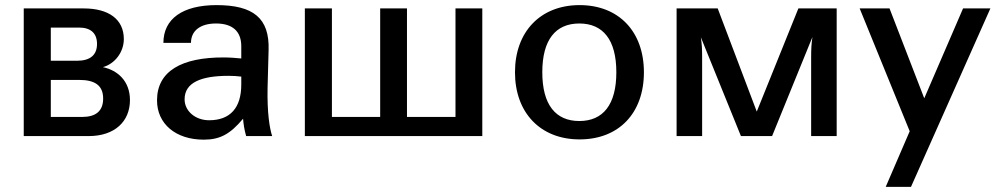

<svg xmlns="http://www.w3.org/2000/svg" viewBox="-20 -533 3916 752"><path d="M290 -220C351 -220 384 -199 384 -147C384 -97 354 -75 302 -75H179V-220ZM290 -425C335 -425 360 -403 360 -361C360 -318 334 -295 281 -295H179V-425ZM327 0C430 0 489 -58 489 -141C489 -216 440 -258 383 -270C430 -283 465 -329 465 -380C465 -458 405 -500 308 -500H73V0Z M925 -202C925 -111 882 -62 799 -62C745 -62 703 -98 703 -144C703 -210 768 -236 875 -236C894 -236 907 -235 925 -233ZM595 -140C595 -48 668 14 778 14C841 14 881 -7 932 -68C934 -47 936 -29 944 0H1046C1036 -30 1026 -91 1028 -189L1032 -337C1036 -462 972 -513 828 -513C695 -513 620 -459 620 -365H728C728 -413 765 -441 826 -441C891 -441 925 -410 925 -352V-304C904 -306 880 -308 858 -308C691 -309 595 -254 595 -140Z M1174 0H1869V-500H1764V-75H1574V-500H1469V-75H1280V-500H1174Z M1997 -250C1997 -91 2097 13 2250 13C2404 13 2502 -90 2502 -250C2502 -409 2404 -513 2250 -513C2097 -513 1997 -409 1997 -250ZM2104 -250C2104 -377 2156 -441 2249 -441C2342 -441 2394 -377 2394 -250C2394 -123 2342 -59 2249 -59C2156 -59 2104 -123 2104 -250Z M3257 -500H3107L2944 -96L2791 -500H2630V0H2730V-310C2730 -341 2729 -360 2725 -387L2882 0H3004L3162 -388C3158 -361 3157 -341 3157 -310V0H3257Z M3464 -500H3347L3543 -19L3449 199H3548L3859 -500H3752L3600 -148Z"/></svg>

Font: Perun Medium
Style: Regular
Weight: 500
Foundry: Copyright (c) Stefan Peev, Context Ltd, 2016
Version: Version 1.089